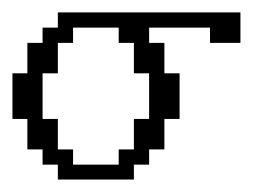

<svg xmlns="http://www.w3.org/2000/svg" viewBox="-20 -288 430 308"><path d="M170.4 -23.9V-48.3H194.8V-97.2H219.2V-170.4H194.8V-219.2H170.4V-243.7H97.2V-219.2H72.8V-170.4H48.3V-97.2H72.8V-48.3H97.2V-23.9ZM72.8 0V-23.9H48.3V-48.3H23.9V-97.2H0V-170.4H23.9V-219.2H48.3V-243.7H72.8V-268.1H365.7V-219.2H316.9V-243.7H219.2V-219.2H243.7V-170.4H268.1V-97.2H243.7V-48.3H219.2V-23.9H194.8V0Z"/></svg>

Font: FS Mondwest Regular
Style: Regular
Weight: 400
Designer: NZWStudios2024
Foundry: https://fontstruct.com
Version: Version 1.0